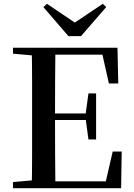

<svg xmlns="http://www.w3.org/2000/svg" viewBox="-20 -985 700 1005"><path d="M226 -965 404 -845H339L518 -965L536 -948L404 -796H338L207 -948ZM48 0V-32L195 -45H208V0ZM146 0Q148 -85 148 -170.5Q148 -256 148 -342V-393Q148 -479 148 -564.5Q148 -650 146 -735H270Q269 -651 268.5 -564Q268 -477 268 -384V-359Q268 -261 268.5 -173.5Q269 -86 270 0ZM208 0V-36H587L527 -6L570 -192H617L614 0ZM208 -357V-391H452V-357ZM443 -255 428 -366V-387L443 -496H483V-255ZM48 -704V-735H208V-691H195ZM550 -548 509 -731 568 -699H208V-735H595L599 -548Z"/></svg>

Font: Noto Serif KR SemiBold
Style: Regular
Weight: 600
Designer: Ryoko NISHIZUKA 西塚涼子 (kana & ideographs); Frank Grießhammer (Latin, Greek & Cyrillic); Wenlong ZHANG 张文龙 (bopomofo); San
Foundry: Adobe
Version: Version 2.003-H1;hotconv 1.1.1;makeotfexe 2.6.0